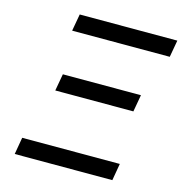

<svg xmlns="http://www.w3.org/2000/svg" viewBox="-110 -850 902 950"><g transform="rotate(15 341.0 -375.0)"><path d="M178 -442.5H578L562.5 -355.5H162.5ZM65 -87H565L550 0H50ZM182 -750H682L666.5 -663H166.5Z"/></g></svg>

Font: B612
Style: Italic
Weight: 400
Italic angle: -10°
Designer: Nicolas Chauveau, Thomas Paillot, Jonathan Favre-Lamarine, Jean-Luc Vinot
Foundry: AIRBUS
Version: Version 1.008